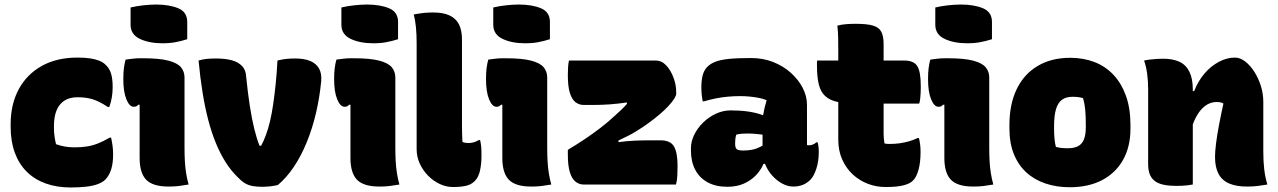

<svg xmlns="http://www.w3.org/2000/svg" viewBox="-20 -814 5640 847"><path d="M322 -560Q354 -560 377.5 -556.5Q401 -553 418.5 -546Q436 -539 448 -526Q463 -512 470 -489Q477 -466 477 -430Q477 -408 473.5 -385.5Q470 -363 462 -342H456Q418 -367 389 -376Q360 -385 322 -385Q287 -385 264 -370Q241 -355 229.5 -327Q218 -299 218 -258V-249Q218 -230 220.5 -212.5Q223 -195 227 -178Q246 -171 266 -167.5Q286 -164 308 -164Q340 -164 364.5 -168Q389 -172 413 -181.5Q437 -191 464 -207H470Q474 -190 476.5 -171Q479 -152 479 -133Q479 -94 470.5 -67Q462 -40 445 -22Q433 -10 412 -2Q391 6 360.5 9.5Q330 13 291 13Q231 13 182 -4.5Q133 -22 98.5 -56Q64 -90 45.5 -140Q27 -190 27 -254V-266Q27 -354 62.5 -420Q98 -486 164 -523Q230 -560 322 -560Z M596 -117Q596 -138 596 -160.5Q596 -183 596 -207.5Q596 -232 596 -256.5Q596 -281 596 -305.5Q596 -330 596 -352H590Q588 -350 586 -348Q584 -346 581.5 -345Q579 -344 576.5 -343.5Q574 -343 570 -343Q551 -343 537.5 -376Q524 -409 524 -465Q524 -493 526.5 -513Q529 -533 534 -551Q541 -552 549 -553Q557 -554 565 -555Q573 -556 581 -556.5Q589 -557 597 -557Q605 -557 611 -557Q683 -557 723 -546.5Q763 -536 778.5 -517Q794 -498 794 -472Q794 -436 794 -397.5Q794 -359 794 -319Q794 -279 794 -239.5Q794 -200 794 -163Q794 -131 795.5 -103.5Q797 -76 801 -50.5Q805 -25 812 0Q789 4 769.5 6.5Q750 9 724 9Q654 9 625 -21Q596 -51 596 -117ZM556 -781Q569 -784 583 -786.5Q597 -789 611.5 -790.5Q626 -792 640.5 -793Q655 -794 668 -794Q727 -794 766.5 -777.5Q806 -761 806 -717V-641Q793 -637 779.5 -633.5Q766 -630 752 -627.5Q738 -625 724 -624Q710 -623 698 -623Q638 -623 597 -642.5Q556 -662 556 -705Z M932 -556Q974 -556 1003 -548Q1032 -540 1048.5 -522Q1065 -504 1066 -475Q1073 -405 1082 -347Q1091 -289 1102 -244.5Q1113 -200 1125 -171H1132Q1143 -191 1153 -218Q1163 -245 1171 -278.5Q1179 -312 1185 -353Q1191 -394 1196 -442Q1201 -490 1204 -547Q1224 -552 1242 -554Q1260 -556 1282 -556Q1322 -556 1348.5 -545Q1375 -534 1387.5 -511.5Q1400 -489 1397 -456Q1390 -384 1374 -315.5Q1358 -247 1333 -186Q1308 -125 1276 -77.5Q1244 -30 1206 2Q1190 6 1172 8Q1154 10 1136 10Q1111 10 1093 6.5Q1075 3 1060 -6Q1045 -15 1029 -32Q999 -61 975 -99Q951 -137 932 -183.5Q913 -230 898.5 -285.5Q884 -341 873.5 -406.5Q863 -472 856 -547Q872 -552 890.5 -554Q909 -556 932 -556Z M1526 -117Q1526 -138 1526 -160.5Q1526 -183 1526 -207.5Q1526 -232 1526 -256.5Q1526 -281 1526 -305.5Q1526 -330 1526 -352H1520Q1518 -350 1516 -348Q1514 -346 1511.5 -345Q1509 -344 1506.5 -343.5Q1504 -343 1500 -343Q1481 -343 1467.5 -376Q1454 -409 1454 -465Q1454 -493 1456.5 -513Q1459 -533 1464 -551Q1471 -552 1479 -553Q1487 -554 1495 -555Q1503 -556 1511 -556.5Q1519 -557 1527 -557Q1535 -557 1541 -557Q1613 -557 1653 -546.5Q1693 -536 1708.5 -517Q1724 -498 1724 -472Q1724 -436 1724 -397.5Q1724 -359 1724 -319Q1724 -279 1724 -239.5Q1724 -200 1724 -163Q1724 -131 1725.5 -103.5Q1727 -76 1731 -50.5Q1735 -25 1742 0Q1719 4 1699.5 6.5Q1680 9 1654 9Q1584 9 1555 -21Q1526 -51 1526 -117ZM1486 -781Q1499 -784 1513 -786.5Q1527 -789 1541.5 -790.5Q1556 -792 1570.5 -793Q1585 -794 1598 -794Q1657 -794 1696.5 -777.5Q1736 -761 1736 -717V-641Q1723 -637 1709.5 -633.5Q1696 -630 1682 -627.5Q1668 -625 1654 -624Q1640 -623 1628 -623Q1568 -623 1527 -642.5Q1486 -662 1486 -705Z M1818 -624Q1818 -661 1815 -693Q1812 -725 1805 -750Q1813 -752 1821 -753Q1829 -754 1837.5 -755.5Q1846 -757 1854.5 -757.5Q1863 -758 1872 -758.5Q1881 -759 1890 -759Q1935 -759 1963 -746Q1991 -733 2004.5 -707Q2018 -681 2018 -639Q2018 -601 2018 -563Q2018 -525 2018 -488Q2018 -451 2018 -413Q2018 -375 2018 -337Q2018 -299 2018 -262Q2018 -242 2018.5 -223.5Q2019 -205 2020 -188Q2026 -185 2033.5 -184Q2041 -183 2047 -183Q2054 -183 2060 -184Q2066 -185 2071 -186.5Q2076 -188 2081 -190.5Q2086 -193 2092 -196H2098Q2102 -178 2103 -165Q2104 -152 2104 -126Q2104 -91 2097.5 -61.5Q2091 -32 2075 -16Q2067 -8 2058.5 -3Q2050 2 2038.5 5Q2027 8 2012.5 9.5Q1998 11 1978 11Q1948 11 1919.5 -2.5Q1891 -16 1868 -39.5Q1845 -63 1831.5 -93Q1818 -123 1818 -155Q1818 -215 1818 -274Q1818 -333 1818 -391.5Q1818 -450 1818 -508Q1818 -566 1818 -624Z M2196 -117Q2196 -138 2196 -160.5Q2196 -183 2196 -207.5Q2196 -232 2196 -256.5Q2196 -281 2196 -305.5Q2196 -330 2196 -352H2190Q2188 -350 2186 -348Q2184 -346 2181.5 -345Q2179 -344 2176.5 -343.5Q2174 -343 2170 -343Q2151 -343 2137.5 -376Q2124 -409 2124 -465Q2124 -493 2126.5 -513Q2129 -533 2134 -551Q2141 -552 2149 -553Q2157 -554 2165 -555Q2173 -556 2181 -556.5Q2189 -557 2197 -557Q2205 -557 2211 -557Q2283 -557 2323 -546.5Q2363 -536 2378.5 -517Q2394 -498 2394 -472Q2394 -436 2394 -397.5Q2394 -359 2394 -319Q2394 -279 2394 -239.5Q2394 -200 2394 -163Q2394 -131 2395.5 -103.5Q2397 -76 2401 -50.5Q2405 -25 2412 0Q2389 4 2369.5 6.5Q2350 9 2324 9Q2254 9 2225 -21Q2196 -51 2196 -117ZM2156 -781Q2169 -784 2183 -786.5Q2197 -789 2211.5 -790.5Q2226 -792 2240.5 -793Q2255 -794 2268 -794Q2327 -794 2366.5 -777.5Q2406 -761 2406 -717V-641Q2393 -637 2379.5 -633.5Q2366 -630 2352 -627.5Q2338 -625 2324 -624Q2310 -623 2298 -623Q2238 -623 2197 -642.5Q2156 -662 2156 -705Z M2490 -547H2872Q2899 -547 2919 -525.5Q2939 -504 2951 -472Q2963 -440 2963 -408V-400Q2963 -392 2954 -378Q2945 -364 2929 -346.5Q2913 -329 2890.5 -310Q2868 -291 2841.5 -271.5Q2815 -252 2785 -234Q2768 -223 2747 -213Q2726 -203 2708 -194L2709 -187Q2745 -192 2779.5 -193.5Q2814 -195 2850 -195H2894Q2938 -195 2953.5 -167.5Q2969 -140 2969 -83Q2969 -61 2968 -39Q2967 -17 2962 0H2554Q2535 0 2519 -12.5Q2503 -25 2494 -54Q2485 -83 2485 -132V-153Q2525 -177 2560 -200.5Q2595 -224 2628.5 -249.5Q2662 -275 2694 -305Q2707 -317 2720.5 -329.5Q2734 -342 2746 -356L2745 -362Q2704 -356 2669 -353.5Q2634 -351 2597 -351H2555Q2535 -351 2519 -363Q2503 -375 2494 -404Q2485 -433 2485 -483Q2485 -502 2486 -517.5Q2487 -533 2490 -547Z M3540 -351Q3540 -337 3540 -322.5Q3540 -308 3540 -293Q3540 -278 3540 -263.5Q3540 -249 3540 -234Q3540 -219 3540 -204Q3540 -189 3540 -174Q3541 -174 3544 -173.5Q3547 -173 3549 -173Q3557 -173 3566 -176.5Q3575 -180 3581 -186H3587Q3589 -180 3590.5 -169Q3592 -158 3592 -144Q3592 -103 3581.5 -70.5Q3571 -38 3556 -22Q3539 -5 3520 2Q3501 9 3480 9Q3455 9 3431 -4Q3407 -17 3387 -39Q3367 -61 3355.5 -89.5Q3344 -118 3344 -148Q3344 -181 3344 -212.5Q3344 -244 3344 -277Q3344 -291 3346.5 -306.5Q3349 -322 3353 -338.5Q3357 -355 3362 -372Q3345 -379 3326 -382.5Q3307 -386 3287 -388Q3267 -390 3245 -390Q3217 -390 3190.5 -387.5Q3164 -385 3138.5 -380Q3113 -375 3086 -367H3080Q3077 -382 3075.5 -397.5Q3074 -413 3074 -430Q3074 -458 3079.5 -480.5Q3085 -503 3100 -519Q3114 -533 3135.5 -541.5Q3157 -550 3194 -554Q3231 -558 3293 -558Q3346 -558 3390.5 -540.5Q3435 -523 3468.5 -493Q3502 -463 3521 -426.5Q3540 -390 3540 -351ZM3223 -180Q3223 -162 3230 -156Q3237 -150 3259 -150Q3280 -150 3298 -153.5Q3316 -157 3333.5 -166Q3351 -175 3370 -189L3377 -91H3348Q3337 -64 3315 -41Q3293 -18 3261.5 -4Q3230 10 3189 10Q3138 10 3102 -9.5Q3066 -29 3047 -65Q3028 -101 3028 -151V-160Q3028 -190 3042.5 -219.5Q3057 -249 3082 -273.5Q3107 -298 3138.5 -312.5Q3170 -327 3203 -327Q3246 -327 3280.5 -322Q3315 -317 3341 -307.5Q3367 -298 3383 -285Q3392 -279 3397.5 -268Q3403 -257 3405.5 -241.5Q3408 -226 3408 -205Q3386 -213 3363 -217Q3340 -221 3318 -223Q3296 -225 3277 -225Q3263 -225 3251 -224Q3239 -223 3228 -220Q3225 -210 3224 -201Q3223 -192 3223 -182Z M3585 -547H3969Q4011 -547 4026.5 -522.5Q4042 -498 4042 -433Q4042 -421 4041.5 -406.5Q4041 -392 4039.5 -379Q4038 -366 4035 -357H3760Q3708 -357 3674 -364.5Q3640 -372 3620 -390.5Q3600 -409 3592 -442Q3584 -475 3584 -525Q3584 -529 3584 -533Q3584 -537 3584 -540.5Q3584 -544 3585 -547ZM4034 -205Q4038 -187 4039.5 -173Q4041 -159 4041 -144Q4041 -99 4032.5 -67Q4024 -35 4010 -20Q4003 -12 3993 -6.5Q3983 -1 3968 3Q3953 7 3933.5 9Q3914 11 3886 11Q3846 11 3809 -3Q3772 -17 3742.5 -44Q3713 -71 3695.5 -110Q3678 -149 3678 -198Q3678 -247 3678 -296Q3678 -345 3678 -394Q3678 -443 3678 -492.5Q3678 -542 3678 -591Q3678 -618 3677.5 -646Q3677 -674 3674 -701Q3693 -706 3714 -707.5Q3735 -709 3755 -709Q3805 -709 3831.5 -701Q3858 -693 3868 -673.5Q3878 -654 3878 -620Q3878 -570 3878 -520.5Q3878 -471 3878 -421.5Q3878 -372 3878 -322.5Q3878 -273 3878 -223Q3878 -211 3879 -201Q3880 -191 3882 -181Q3887 -180 3892 -179.5Q3897 -179 3904 -179Q3929 -179 3949.5 -182Q3970 -185 3989.5 -190.5Q4009 -196 4028 -205Z M4146 -117Q4146 -138 4146 -160.5Q4146 -183 4146 -207.5Q4146 -232 4146 -256.5Q4146 -281 4146 -305.5Q4146 -330 4146 -352H4140Q4138 -350 4136 -348Q4134 -346 4131.5 -345Q4129 -344 4126.5 -343.5Q4124 -343 4120 -343Q4101 -343 4087.5 -376Q4074 -409 4074 -465Q4074 -493 4076.5 -513Q4079 -533 4084 -551Q4091 -552 4099 -553Q4107 -554 4115 -555Q4123 -556 4131 -556.5Q4139 -557 4147 -557Q4155 -557 4161 -557Q4233 -557 4273 -546.5Q4313 -536 4328.5 -517Q4344 -498 4344 -472Q4344 -436 4344 -397.5Q4344 -359 4344 -319Q4344 -279 4344 -239.5Q4344 -200 4344 -163Q4344 -131 4345.5 -103.5Q4347 -76 4351 -50.5Q4355 -25 4362 0Q4339 4 4319.5 6.5Q4300 9 4274 9Q4204 9 4175 -21Q4146 -51 4146 -117ZM4106 -781Q4119 -784 4133 -786.5Q4147 -789 4161.5 -790.5Q4176 -792 4190.5 -793Q4205 -794 4218 -794Q4277 -794 4316.5 -777.5Q4356 -761 4356 -717V-641Q4343 -637 4329.5 -633.5Q4316 -630 4302 -627.5Q4288 -625 4274 -624Q4260 -623 4248 -623Q4188 -623 4147 -642.5Q4106 -662 4106 -705Z M4701 -559Q4759 -559 4807.5 -540.5Q4856 -522 4891.5 -484.5Q4927 -447 4947 -391.5Q4967 -336 4967 -261V-247Q4967 -167 4934.5 -109Q4902 -51 4842 -19.5Q4782 12 4699 12Q4641 12 4592 -4.5Q4543 -21 4507.5 -53.5Q4472 -86 4452.5 -134.5Q4433 -183 4433 -248V-262Q4433 -354 4465 -420.5Q4497 -487 4557.5 -523Q4618 -559 4701 -559ZM4711 -387Q4683 -387 4665 -374Q4647 -361 4638.5 -332.5Q4630 -304 4630 -257V-246Q4630 -221 4632 -201Q4634 -181 4638 -166Q4649 -163 4660.5 -161.5Q4672 -160 4690 -160Q4718 -160 4735.5 -169Q4753 -178 4761.5 -198.5Q4770 -219 4770 -252V-263Q4770 -301 4767.5 -328.5Q4765 -356 4758 -381Q4748 -384 4737.5 -385.5Q4727 -387 4711 -387Z M5571 0Q5548 4 5527.5 6.5Q5507 9 5481 9Q5434 9 5402.5 -4.5Q5371 -18 5355.5 -47Q5340 -76 5340 -122Q5340 -145 5344.5 -181Q5349 -217 5357.5 -262Q5366 -307 5377 -357Q5372 -361 5364 -362.5Q5356 -364 5347 -364Q5331 -364 5315 -357.5Q5299 -351 5283.5 -335.5Q5268 -320 5254.5 -294Q5241 -268 5231 -229L5222 -412H5248Q5265 -456 5293 -489Q5321 -522 5356.5 -541Q5392 -560 5428 -560Q5451 -560 5473.5 -542.5Q5496 -525 5514 -496.5Q5532 -468 5542.5 -434Q5553 -400 5553 -365Q5553 -329 5553 -292.5Q5553 -256 5553 -219.5Q5553 -183 5553 -146Q5553 -103 5557 -68Q5561 -33 5571 0ZM5242 0Q5230 2 5218.5 3.5Q5207 5 5195 5.5Q5183 6 5171 6Q5135 6 5111 0.5Q5087 -5 5072.5 -17Q5058 -29 5051.5 -47Q5045 -65 5045 -91Q5045 -132 5045 -172.5Q5045 -213 5045 -254Q5045 -295 5045 -336.5Q5045 -378 5045 -420Q5045 -457 5040.5 -489.5Q5036 -522 5027 -547Q5041 -550 5055 -551.5Q5069 -553 5083 -554Q5097 -555 5110 -555Q5154 -555 5183 -541.5Q5212 -528 5227 -497.5Q5242 -467 5242 -419Q5242 -348 5242 -277Q5242 -206 5242 -136.5Q5242 -67 5242 0Z"/></svg>

Font: Recursive Casual Black
Style: Regular
Weight: 900
Version: Version 1.047